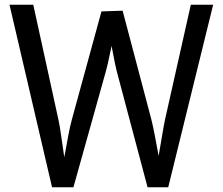

<svg xmlns="http://www.w3.org/2000/svg" viewBox="-20 -788 938 808"><path d="M199 0 20 -768H120L226 -284Q232 -256 237 -219.5Q242 -183 247.5 -147Q253 -111 257 -82H241Q248 -111 254.5 -147.5Q261 -184 268 -221Q275 -258 283 -287L407 -740L496 -743L617 -285Q624 -257 631 -220.5Q638 -184 644.5 -148Q651 -112 655 -83H638Q644 -112 650.5 -149Q657 -186 663 -222.5Q669 -259 675 -287L783 -768H877L688 0H601L478 -463Q470 -492 463.5 -522.5Q457 -553 451.5 -584.5Q446 -616 440 -643H459Q454 -616 447.5 -584.5Q441 -553 434 -522Q427 -491 418 -461L289 0Z"/></svg>

Font: Yaldevi Medium
Style: Regular
Weight: 500
Designer: Sol Matas, Rajitha Manaperi, Kosala Senevirathne
Foundry: Mooniak
Version: Version 1.100